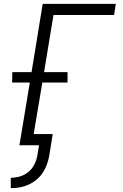

<svg xmlns="http://www.w3.org/2000/svg" viewBox="-20 -755 640 998"><path d="M36 223V169Q60 169 84 162Q108 155 127.5 139Q147 123 158.5 100Q170 77 174 54L183 0H81L135 -326H43L44 -380H144L202 -735H582L573 -677H258L209 -380H331V-326H200L155 -58H254L236 54Q232 77 224 99.5Q216 122 202.5 142.5Q189 163 169.5 179Q150 195 128 205Q106 215 82.5 219Q59 223 36 223Z"/></svg>

Font: Iosevka Light Extended Oblique
Style: Regular
Weight: 300
Width: 7
Italic angle: -9°
Monospace: yes
Designer: Belleve Invis
Foundry: Belleve Invis
Version: Version 32.5.0; ttfautohint (v1.8.4)